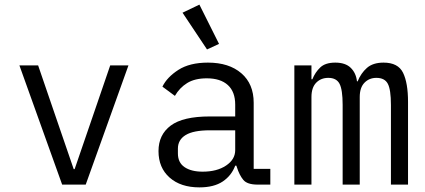

<svg xmlns="http://www.w3.org/2000/svg" viewBox="-20 -799 1840 831"><path d="M249 0 64 -516H145L219 -300L299 -67H303L383 -300L457 -516H536L351 0Z M1095 0Q1050 0 1033 -20.5Q1016 -41 1005 -76L1003 -82H998Q982 -39 944 -13.5Q906 12 843 12Q762 12 714 -30.5Q666 -73 666 -145Q666 -216 719 -255.5Q772 -295 888 -295H998V-346Q998 -402 966 -431Q934 -460 875 -460Q823 -460 790 -439.5Q757 -419 737 -384L683 -424Q703 -465 752 -496.5Q801 -528 880 -528Q971 -528 1024.5 -482Q1078 -436 1078 -354V-68H1150V0ZM857 -56Q919 -56 958.5 -82.5Q998 -109 998 -149V-235H888Q817 -235 783.5 -214.5Q750 -194 750 -156V-135Q750 -95 779 -75.5Q808 -56 857 -56ZM770 -744 843 -779 928 -609 876 -585Z M1254 0V-516H1328V-456H1332Q1344 -486 1366 -507Q1388 -528 1431 -528Q1475 -528 1498 -505.5Q1521 -483 1525 -447H1528Q1542 -482 1568 -505Q1594 -528 1640 -528Q1703 -528 1724.5 -484Q1746 -440 1746 -358V0H1672V-345Q1672 -411 1658.5 -436.5Q1645 -462 1609 -462Q1578 -462 1557.5 -441Q1537 -420 1537 -379V0H1463V-345Q1463 -411 1449.5 -436.5Q1436 -462 1401 -462Q1369 -462 1348.5 -441Q1328 -420 1328 -379V0Z"/></svg>

Font: Lilex Nerd Font
Style: Regular
Weight: 400
Designer: Mike Abbink, Paul van der Laan, Pieter van Rosmalen, Mikhael Khrustik
Foundry: Mikhael Khrustik
Version: Version 2.400; ttfautohint (v1.8.4.7-5d5b);Nerd Fonts 3.3.0